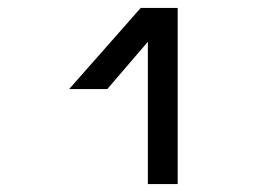

<svg xmlns="http://www.w3.org/2000/svg" viewBox="-20 -770 658 483"><path d="M352 -307V-665L250 -546H154L334 -750H427V-307Z"/></svg>

Font: Hermit Light
Style: Regular
Weight: 300
Designer: Pablo Caro
Version: Version 2.000;PS 002.000;hotconv 1.0.88;makeotf.lib2.5.64775